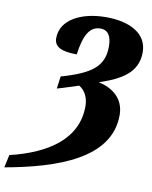

<svg xmlns="http://www.w3.org/2000/svg" viewBox="-138 -794 811 1025"><g transform="rotate(10 267.5 -282.0)"><path d="M-28 91 -43 160C236 110 515 15 515 -221C515 -313 449 -359 375 -375C492 -414 578 -462 578 -573C578 -670 490 -724 353 -724C220 -724 110 -668 110 -568C110 -522 147 -501 233 -501C248 -611 278 -659 335 -659C377 -659 395 -626 395 -571C395 -464 330 -416 169 -370L160 -303C190 -311 243 -329 275 -339C309 -320 327 -280 327 -236C327 -60 179 41 -28 91Z"/></g></svg>

Font: Noto Serif Condensed Black
Style: Italic
Weight: 900
Width: 3
Italic angle: -12°
Designer: Monotype Design Team
Foundry: Monotype Imaging Inc.
Version: Version 2.013